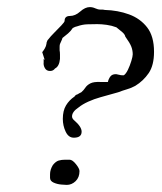

<svg xmlns="http://www.w3.org/2000/svg" viewBox="-20 -521 456 541"><path d="M188 -133Q173 -133 165 -150Q157 -167 157 -186Q157 -209 166 -224Q175 -239 190 -249Q193 -254 198 -255Q201 -257 204 -258.5Q207 -260 209 -261Q216 -267 220.5 -274Q225 -281 234.5 -286Q244 -291 264 -290H284Q286 -299 291 -305.5Q296 -312 306 -312Q309 -312 312 -311L317 -310Q320 -309 323.5 -309Q327 -309 329 -309Q335 -313 340.5 -324.5Q346 -336 350 -349Q354 -362 354 -368Q354 -379 350 -389.5Q346 -400 333 -418Q332 -424 324.5 -430.5Q317 -437 308 -444Q295 -449 280.5 -451Q266 -453 254 -453Q240 -453 226 -452.5Q212 -452 198 -447Q192 -446 185 -442Q180 -434 172 -427Q164 -420 156 -414Q155 -410 153 -406Q151 -402 149 -397Q148 -394 148 -389.5Q148 -385 148 -379Q149 -374 149 -367.5Q149 -361 149 -355Q147 -334 135 -328Q130 -321 121 -321Q111 -321 106.5 -329Q102 -337 103 -345V-355Q103 -355 106 -352L99 -374Q103 -379 106.5 -385Q110 -391 111 -398Q111 -401 112 -403Q114 -409 116 -410Q122 -418 133 -429Q144 -440 153 -449.5Q162 -459 162 -462Q162 -476 177 -476Q192 -476 206 -488.5Q220 -501 233 -501Q241 -501 248.5 -497.5Q256 -494 263 -494Q265 -494 268 -494Q271 -494 275 -493Q312 -492 343.5 -480.5Q375 -469 394.5 -444Q414 -419 414 -375Q414 -337 399 -315Q384 -293 361 -279Q350 -273 338 -269.5Q326 -266 313 -261Q289 -254 263 -247Q245 -242 228.5 -234.5Q212 -227 201 -218Q183 -206 183 -193Q183 -187 189 -182Q210 -164 210 -150Q210 -133 188 -133ZM168 0Q164 0 152.5 -1Q141 -2 131 -6.5Q121 -11 121 -20V-30Q121 -43 129 -56Q137 -66 145 -68.5Q153 -71 164 -71H176Q184 -71 194 -58.5Q204 -46 204 -39Q204 -21 193 -10.5Q182 0 168 0Z"/></svg>

Font: Are You Serious
Style: Regular
Weight: 400
Designer: Robert E. Leuschke
Foundry: Robert E. Leuschke
Version: Version 1.100